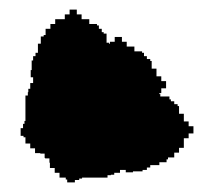

<svg xmlns="http://www.w3.org/2000/svg" viewBox="-20 -393 446 400"><path d="M23 -110H29V-107H33V-94H43V-84H53V-74H63H64V-73H73V-64H74V-63H83V-54H84V-53V-43H94V-33H104V-23H117V-19H120V-13H136V-18H145V-21H151V-23H204V-28H211V-29H218V-33H230V-39H242V-34H257V-36H277V-39H286V-44H293V-49H312V-55H327V-61H330V-65H343V-75H353V-85H363V-105H373V-115H383V-130H373V-140H363V-156H353V-172H350V-176H343V-182H336V-186H333V-192H314V-197H312V-199H316V-209H326V-224H316V-234H306V-250H296V-266H293V-270H286V-276H280V-283H276V-286H260V-296H244V-306H234V-316H219V-306H209V-302H207V-304H202V-323H196V-326H192V-333H186V-340H182V-343H166V-353H150V-363H140V-373H125V-363H115V-353H95V-343H85V-333H75V-320H71V-317H65V-302H59V-283H54V-276H49V-267H46V-247H44V-232H49V-220H43V-210V-208H39V-201H38V-194H33V-141H31V-135H28V-126H23Z"/></svg>

Font: Camosport
Style: Regular
Weight: 400
Version: Version 001.000